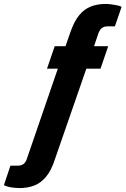

<svg xmlns="http://www.w3.org/2000/svg" viewBox="-78 -755 638 976"><path d="M21 201Q11 201 -5 199.5Q-21 198 -35.5 194.5Q-50 191 -58 186L-25 87H14Q32 87 43 77.5Q54 68 59 51L216 -406H161L200 -520H255L279 -589Q298 -645 324 -677Q350 -709 384 -722Q418 -735 460 -735Q471 -735 486.5 -733Q502 -731 517 -728Q532 -725 540 -720L506 -621H468Q450 -621 439 -611.5Q428 -602 422 -585L400 -520H472L433 -406H361L201 55Q183 111 156.5 143Q130 175 96.5 188Q63 201 21 201Z"/></svg>

Font: Archivo Condensed ExtraBold
Style: Italic
Weight: 800
Width: 3
Italic angle: -10°
Designer: Hector Gatti
Foundry: Omnibus-Type
Version: Version 2.001